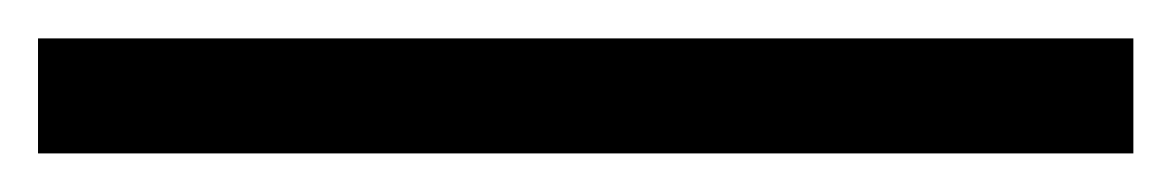

<svg xmlns="http://www.w3.org/2000/svg" viewBox="-20 55 616 101"><path d="M0 135.7V75.2H576.2V135.7Z"/></svg>

Font: Kay Pho Du
Style: Regular
Weight: 400
Designer: Victor Gaultney, Khu Oo Reh
Foundry: SIL International
Version: Version 3.000